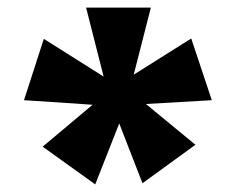

<svg xmlns="http://www.w3.org/2000/svg" viewBox="-20 -720 618 504"><path d="M230 -236 92 -335 223 -445 43 -457 95 -618 252 -519 206 -700H376L331 -524L482 -619L536 -457L363 -447L493 -340L354 -239L293 -396Z"/></svg>

Font: Copperplate Sans CC
Style: Bold
Weight: 700
Designer: indestructible type*
Foundry: Cowboy Collective
Version: Version 1.000